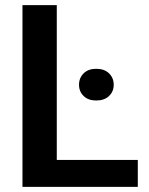

<svg xmlns="http://www.w3.org/2000/svg" viewBox="-20 -731 581 751"><path d="M519 -105.5V0H67.9V-710.9H202.1V-105.5ZM289.1 -399.4Q289.1 -426.3 307.1 -444.1Q325.2 -461.9 356.4 -461.9Q388.2 -461.9 406.5 -444.1Q424.8 -426.3 424.8 -399.4Q424.8 -373 406.5 -355.5Q388.2 -337.9 356.4 -337.9Q325.2 -337.9 307.1 -355.5Q289.1 -373 289.1 -399.4Z"/></svg>

Font: Vazirmatn UI FD SemiBold
Style: Regular
Weight: 600
Designer: Saber Rastikerdar
Foundry: Saber Rastikerdar
Version: Version 33.003